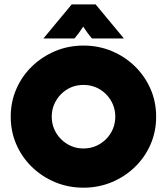

<svg xmlns="http://www.w3.org/2000/svg" viewBox="-20 -848 766 881"><path d="M363.2 13.2Q293.1 13.2 232.6 -12.2Q172.2 -37.5 126.4 -81.9Q80.6 -126.4 54.9 -185.4Q29.2 -244.4 29.2 -312.5Q29.2 -380.6 54.9 -439.6Q80.6 -498.6 126.4 -543.1Q172.2 -587.5 232.6 -613.2Q293.1 -638.9 363.2 -638.9Q432.6 -638.9 493.1 -613.5Q553.5 -588.2 599.3 -543.4Q645.1 -498.6 670.8 -439.6Q696.5 -380.6 696.5 -312.5Q696.5 -244.4 670.8 -185.4Q645.1 -126.4 599.3 -81.9Q553.5 -37.5 493.1 -12.2Q432.6 13.2 363.2 13.2ZM363.2 -166.7Q393.8 -166.7 420.1 -178.1Q446.5 -189.6 466.7 -209.7Q486.8 -229.9 497.9 -256.2Q509 -282.6 509 -312.5Q509 -343.1 497.9 -369.1Q486.8 -395.1 466.7 -415.6Q446.5 -436.1 420.1 -447.2Q393.8 -458.3 363.2 -458.3Q331.9 -458.3 305.9 -447.2Q279.9 -436.1 259.7 -415.6Q239.6 -395.1 228.5 -369.1Q217.4 -343.1 217.4 -312.5Q217.4 -282.6 228.5 -256.2Q239.6 -229.9 259.7 -209.7Q279.9 -189.6 305.9 -178.1Q331.9 -166.7 363.2 -166.7ZM179.2 -671.5 309 -827.8H418.8L548.6 -671.5H402.1Q391.7 -683.3 381.2 -697.6Q370.8 -711.8 361.8 -725.7Q352.8 -711.8 342.4 -697.6Q331.9 -683.3 321.5 -671.5Z"/></svg>

Font: Afacad Flux Black
Style: Regular
Weight: 900
Designer: Kristian Moeller
Foundry: Dicotype
Version: Version 1.100